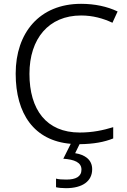

<svg xmlns="http://www.w3.org/2000/svg" viewBox="-20 -744 666 1004"><path d="M462 141C462 91 424 65 373 57L396 10C471 9 524 -1 572 -20V-79C520 -63 464 -51 397 -51C222 -51 134 -171 134 -358C134 -542 235 -663 404 -663C465 -663 519 -648 568 -625L595 -684C541 -710 475 -724 404 -724C186 -724 62 -572 62 -359C62 -148 159 -8 350 8L311 86C369 90 406 105 406 143C406 180 376 195 327 195C306 195 287 194 273 190V235C285 238 304 240 325 240C412 240 462 203 462 141Z"/></svg>

Font: Noto Sans Thaana Light
Style: Regular
Weight: 300
Designer: David Williams
Foundry: Google Inc.
Version: Version 3.001